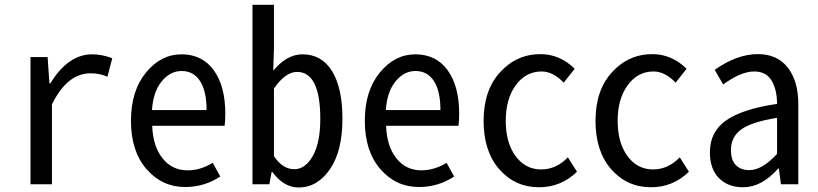

<svg xmlns="http://www.w3.org/2000/svg" viewBox="-20 -788 3499 821"><path d="M110.4 0V-543.9H183.6L191.4 -431.6H195.3Q271.5 -555.7 374 -555.7Q416 -555.7 460 -539.1L439.5 -460Q406.2 -474.6 367.2 -474.6Q267.6 -474.6 202.1 -341.8V0Z M771.5 11.7Q672.9 11.7 606.4 -64.9Q540 -141.6 540 -271.5Q540 -399.4 604 -477.5Q668 -555.7 755.9 -555.7Q844.7 -555.7 894 -487.8Q943.4 -419.9 943.4 -301.8Q943.4 -269.5 940.4 -250H630.9Q633.8 -163.1 674.8 -111.3Q715.8 -59.6 782.2 -59.6Q836.9 -59.6 889.6 -91.8L921.9 -33.2Q853.5 11.7 771.5 11.7ZM629.9 -317.4H863.3Q863.3 -398.4 835.4 -441.4Q807.6 -484.4 756.8 -484.4Q707 -484.4 670.9 -439.5Q634.8 -394.5 629.9 -317.4Z M1256.8 13.7Q1193.4 13.7 1144.5 -52.7H1141.6L1131.8 0H1059.6V-767.6H1151.4V-582L1148.4 -485.4Q1206.1 -555.7 1273.4 -555.7Q1355.5 -555.7 1399.9 -483.9Q1444.3 -412.1 1444.3 -280.3Q1444.3 -141.6 1390.6 -64Q1336.9 13.7 1256.8 13.7ZM1238.3 -64.5Q1286.1 -64.5 1317.9 -121.6Q1349.6 -178.7 1349.6 -279.3Q1349.6 -480.5 1250 -480.5Q1200.2 -480.5 1151.4 -409.2V-120.1Q1188.5 -64.5 1238.3 -64.5Z M1771.5 11.7Q1672.9 11.7 1606.4 -64.9Q1540 -141.6 1540 -271.5Q1540 -399.4 1604 -477.5Q1668 -555.7 1755.9 -555.7Q1844.7 -555.7 1894 -487.8Q1943.4 -419.9 1943.4 -301.8Q1943.4 -269.5 1940.4 -250H1630.9Q1633.8 -163.1 1674.8 -111.3Q1715.8 -59.6 1782.2 -59.6Q1836.9 -59.6 1889.6 -91.8L1921.9 -33.2Q1853.5 11.7 1771.5 11.7ZM1629.9 -317.4H1863.3Q1863.3 -398.4 1835.4 -441.4Q1807.6 -484.4 1756.8 -484.4Q1707 -484.4 1670.9 -439.5Q1634.8 -394.5 1629.9 -317.4Z M2285.2 12.7Q2182.6 12.7 2115.2 -64Q2047.9 -140.6 2047.9 -271.5Q2047.9 -402.3 2118.7 -479.5Q2189.5 -556.6 2291 -556.6Q2373 -556.6 2437.5 -494.1L2390.6 -434.6Q2344.7 -482.4 2295.9 -482.4Q2228.5 -482.4 2185.5 -423.8Q2142.6 -365.2 2142.6 -271.5Q2142.6 -177.7 2184.6 -120.6Q2226.6 -63.5 2293.9 -63.5Q2358.4 -63.5 2408.2 -115.2L2447.3 -53.7Q2378.9 12.7 2285.2 12.7Z M2763.7 12.7Q2661.1 12.7 2593.8 -64Q2526.4 -140.6 2526.4 -271.5Q2526.4 -402.3 2597.2 -479.5Q2668 -556.6 2769.5 -556.6Q2851.6 -556.6 2916 -494.1L2869.1 -434.6Q2823.2 -482.4 2774.4 -482.4Q2707 -482.4 2664.1 -423.8Q2621.1 -365.2 2621.1 -271.5Q2621.1 -177.7 2663.1 -120.6Q2705.1 -63.5 2772.5 -63.5Q2836.9 -63.5 2886.7 -115.2L2925.8 -53.7Q2857.4 12.7 2763.7 12.7Z M3157.2 12.7Q3092.8 12.7 3054.2 -26.4Q3015.6 -65.4 3015.6 -136.7Q3015.6 -225.6 3085.9 -273.9Q3156.2 -322.3 3302.7 -343.8Q3302.7 -404.3 3279.3 -443.4Q3255.9 -482.4 3205.1 -482.4Q3148.4 -482.4 3072.3 -426.8L3036.1 -489.3Q3130.9 -556.6 3220.7 -556.6Q3303.7 -556.6 3348.6 -499Q3393.6 -441.4 3393.6 -341.8V0H3319.3L3310.5 -67.4H3307.6Q3237.3 12.7 3157.2 12.7ZM3183.6 -60.5Q3239.3 -60.5 3302.7 -129.9V-284.2Q3193.4 -266.6 3149.4 -234.4Q3105.5 -202.1 3105.5 -146.5Q3105.5 -102.5 3127 -81.5Q3148.4 -60.5 3183.6 -60.5Z"/></svg>

Font: Gen Shin Gothic Monospace Regular
Style: Regular
Weight: 400
Designer: [Source Han Sans]
Ryoko NISHIZUKA  (kana & ideographs); Paul D. Hunt (Latin, Greek & Cyrillic); Wenlong ZHANG  (bopomofo
Version: Version 1.002.20150607